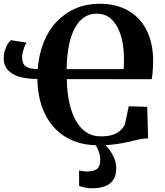

<svg xmlns="http://www.w3.org/2000/svg" viewBox="-20 -772 892 1035"><path d="M773.5 -196 778.5 -26Q754 -26 728.8 -20.2Q703.5 -14.5 673 -7.2Q642.5 0 602.2 5.5Q562 11 507 11Q409.5 11 337 -31.8Q264.5 -74.5 224 -154.5Q183.5 -234.5 181.5 -346.5Q126 -346 85.2 -358Q44.5 -370 22.2 -394.8Q0 -419.5 0 -457Q0 -480.5 6.5 -501Q13 -521.5 22.2 -536Q31.5 -550.5 39 -555.5L123.5 -542Q117.5 -535 112 -520.5Q106.5 -506 102.8 -490Q99 -474 99 -462.5Q99 -446 104.8 -431.8Q110.5 -417.5 128.8 -408.8Q147 -400 183.5 -399.5Q189.5 -481.5 216.5 -546.8Q243.5 -612 288 -657.8Q332.5 -703.5 390.5 -727.8Q448.5 -752 517 -752Q585.5 -752 638.8 -730.5Q692 -709 728.8 -669.5Q765.5 -630 785 -574.8Q804.5 -519.5 805.5 -451.5Q805.5 -437 804.8 -416.5Q804 -396 802.2 -376.8Q800.5 -357.5 797.5 -345L340 -345.5Q341 -277.5 353.2 -220.8Q365.5 -164 388.2 -123Q411 -82 444.5 -59.5Q478 -37 522.5 -37Q564 -37 589.5 -46Q615 -55 629.5 -69.2Q644 -83.5 653 -99.5L674 -199ZM339 -399.5H646.5Q647 -407.5 647.5 -419.8Q648 -432 648.2 -444.8Q648.5 -457.5 648 -466Q647.5 -505.5 639.8 -546.5Q632 -587.5 615 -621.8Q598 -656 570 -677.2Q542 -698.5 501 -698.5Q463.5 -698.5 434 -679Q404.5 -659.5 383.8 -621.5Q363 -583.5 351.8 -527.8Q340.5 -472 339 -399.5ZM476 243Q458.5 243 439.2 239.2Q420 235.5 406.5 230V146.5Q416.5 149.5 428.5 151Q440.5 152.5 447.5 152.5Q480.5 152.5 500.5 140.5Q520.5 128.5 520.5 87Q520.5 70 515 52.5Q509.5 35 502 21Q494.5 7 488 0H520.5H538Q549.5 9 565.8 29.8Q582 50.5 594.8 79Q607.5 107.5 606.5 139.5Q605.5 176.5 589.2 199.5Q573 222.5 544 232.8Q515 243 476 243Z"/></svg>

Font: Merriweather 72pt
Style: Bold
Weight: 700
Version: Version 2.100